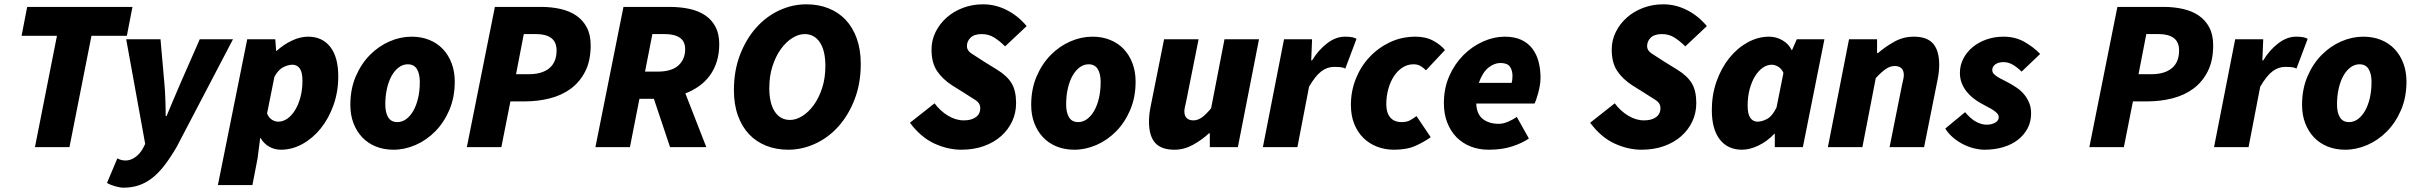

<svg xmlns="http://www.w3.org/2000/svg" viewBox="-20 -682 11205 890"><path d="M142 0 244 -516H80L106 -650H594L568 -516H404L302 0Z M552 188Q537 188 514 181.5Q491 175 476 166L524 52Q541 62 562 62Q585 62 607 46.5Q629 31 643 5L653 -15L565 -500H724L742 -295Q745 -263 746.5 -221.5Q748 -180 748 -144H752Q767 -179 784 -220Q801 -261 816 -295L906 -500H1060L799 -1Q771 47 743.5 83Q716 119 687 142Q658 165 625 176.5Q592 188 552 188Z M1186 -42 1174 52 1150 176H990L1126 -500H1256L1260 -446H1262Q1295 -476 1333.5 -494Q1372 -512 1408 -512Q1474 -512 1511 -464.5Q1548 -417 1548 -328Q1548 -257 1526 -195Q1504 -133 1467 -87Q1430 -41 1382 -14.5Q1334 12 1282 12Q1253 12 1228 -2Q1203 -16 1188 -42ZM1336 -382Q1316 -382 1293 -370.5Q1270 -359 1252 -326L1218 -156Q1226 -136 1240.5 -127Q1255 -118 1270 -118Q1292 -118 1312 -132Q1332 -146 1347.5 -171Q1363 -196 1372.5 -231Q1382 -266 1382 -308Q1382 -347 1369.5 -364.5Q1357 -382 1336 -382Z M1804 12Q1759 12 1722 -3Q1685 -18 1659 -45.5Q1633 -73 1618.5 -111Q1604 -149 1604 -196Q1604 -269 1629 -327.5Q1654 -386 1694.5 -427Q1735 -468 1785.5 -490Q1836 -512 1888 -512Q1933 -512 1970 -497Q2007 -482 2033 -454.5Q2059 -427 2073.5 -388.5Q2088 -350 2088 -304Q2088 -231 2063 -172.5Q2038 -114 1997.5 -73Q1957 -32 1906.5 -10Q1856 12 1804 12ZM1822 -116Q1844 -116 1863 -130Q1882 -144 1896 -168.5Q1910 -193 1918 -227Q1926 -261 1926 -302Q1926 -340 1912.5 -362Q1899 -384 1870 -384Q1848 -384 1829 -370Q1810 -356 1796 -331.5Q1782 -307 1774 -272.5Q1766 -238 1766 -198Q1766 -160 1779.5 -138Q1793 -116 1822 -116Z M2144 0 2274 -650H2488Q2536 -650 2578 -640.5Q2620 -631 2651 -610Q2682 -589 2700 -555Q2718 -521 2718 -472Q2718 -401 2693 -351.5Q2668 -302 2626 -271Q2584 -240 2528.5 -226Q2473 -212 2412 -212H2346L2304 0ZM2372 -338H2431Q2493 -338 2526.5 -366Q2560 -394 2560 -448Q2560 -487 2535.5 -505.5Q2511 -524 2466 -524H2408Z M2740 0 2870 -650H3084Q3133 -650 3175 -641Q3217 -632 3248 -611.5Q3279 -591 3296.5 -558Q3314 -525 3314 -478Q3314 -433 3302.5 -396.5Q3291 -360 3270 -331.5Q3249 -303 3220 -282.5Q3191 -262 3157 -249L3254 0H3086L3011 -224H2944L2900 0ZM2970 -350H3028Q3093 -350 3124.5 -378.5Q3156 -407 3156 -454Q3156 -490 3131.5 -507Q3107 -524 3062 -524H3004Z M3634 12Q3578 12 3531.5 -6.5Q3485 -25 3452 -60Q3419 -95 3400.5 -146.5Q3382 -198 3382 -264Q3382 -355 3410.5 -428.5Q3439 -502 3485.5 -554Q3532 -606 3592.5 -634Q3653 -662 3718 -662Q3774 -662 3820.5 -643.5Q3867 -625 3900 -590Q3933 -555 3951.5 -503.5Q3970 -452 3970 -386Q3970 -295 3941.5 -221.5Q3913 -148 3866.5 -96Q3820 -44 3759 -16Q3698 12 3634 12ZM3642 -126Q3670 -126 3699 -144Q3728 -162 3752 -195Q3776 -228 3791 -274Q3806 -320 3806 -376Q3806 -447 3780.5 -485.5Q3755 -524 3710 -524Q3682 -524 3653 -506Q3624 -488 3600 -455Q3576 -422 3561 -376Q3546 -330 3546 -274Q3546 -203 3571.5 -164.5Q3597 -126 3642 -126Z M4436 12Q4374 12 4311.5 -16.5Q4249 -45 4198 -113L4312 -203Q4338 -168 4374 -146Q4410 -124 4448 -124Q4483 -124 4503.5 -139Q4524 -154 4524 -181Q4524 -203 4504 -216.5Q4484 -230 4450 -251L4394 -286Q4349 -315 4323.5 -353Q4298 -391 4298 -452Q4298 -496 4317 -534Q4336 -572 4368 -600.5Q4400 -629 4443.5 -645.5Q4487 -662 4537 -662Q4594 -662 4646.5 -635.5Q4699 -609 4739 -561L4639 -467Q4614 -492 4588.5 -508Q4563 -524 4531 -524Q4496 -524 4479 -507.5Q4462 -491 4462 -468Q4462 -448 4482.5 -434.5Q4503 -421 4542 -396L4602 -359Q4649 -330 4669.5 -295.5Q4690 -261 4690 -204Q4690 -159 4672 -120Q4654 -81 4621 -51.5Q4588 -22 4541 -5Q4494 12 4436 12Z M4960 12Q4915 12 4878 -3Q4841 -18 4815 -45.5Q4789 -73 4774.5 -111Q4760 -149 4760 -196Q4760 -269 4785 -327.5Q4810 -386 4850.5 -427Q4891 -468 4941.5 -490Q4992 -512 5044 -512Q5089 -512 5126 -497Q5163 -482 5189 -454.5Q5215 -427 5229.5 -388.5Q5244 -350 5244 -304Q5244 -231 5219 -172.5Q5194 -114 5153.5 -73Q5113 -32 5062.5 -10Q5012 12 4960 12ZM4978 -116Q5000 -116 5019 -130Q5038 -144 5052 -168.5Q5066 -193 5074 -227Q5082 -261 5082 -302Q5082 -340 5068.5 -362Q5055 -384 5026 -384Q5004 -384 4985 -370Q4966 -356 4952 -331.5Q4938 -307 4930 -272.5Q4922 -238 4922 -198Q4922 -160 4935.5 -138Q4949 -116 4978 -116Z M5816 -500 5718 0H5588V-64H5584Q5552 -34 5510.5 -11Q5469 12 5424 12Q5362 12 5334 -20.5Q5306 -53 5306 -118Q5306 -152 5314 -190L5376 -500H5536L5478 -210Q5475 -196 5472.5 -185.5Q5470 -175 5470 -166Q5470 -145 5481 -134.5Q5492 -124 5512 -124Q5532 -124 5551 -137.5Q5570 -151 5594 -180L5656 -500Z M5834 0 5932 -500H6062L6058 -402H6062Q6091 -450 6131.5 -481Q6172 -512 6214 -512Q6235 -512 6247.5 -509.5Q6260 -507 6268 -502L6216 -364Q6205 -370 6190.5 -371Q6176 -372 6164 -372Q6132 -372 6104.5 -351Q6077 -330 6048 -280L5994 0Z M6442 12Q6400 12 6363.5 -2Q6327 -16 6300 -42.5Q6273 -69 6257.5 -107.5Q6242 -146 6242 -196Q6242 -259 6264.5 -316Q6287 -373 6327.5 -416.5Q6368 -460 6422.5 -486Q6477 -512 6542 -512Q6590 -512 6625 -492.5Q6660 -473 6678 -450L6590 -356Q6576 -370 6563 -377Q6550 -384 6532 -384Q6505 -384 6482 -369.5Q6459 -355 6442 -329.5Q6425 -304 6415.5 -270Q6406 -236 6406 -198Q6406 -160 6424 -138Q6442 -116 6478 -116Q6501 -116 6516.5 -124.5Q6532 -133 6546 -144L6612 -46Q6583 -25 6542.5 -6.5Q6502 12 6442 12Z M6673 -204Q6673 -273 6698 -329.5Q6723 -386 6763.5 -426.5Q6804 -467 6854.5 -489.5Q6905 -512 6955 -512Q7001 -512 7032.5 -497Q7064 -482 7083.5 -456Q7103 -430 7112 -395.5Q7121 -361 7121 -322Q7121 -303 7117.5 -284Q7114 -265 7109.5 -248.5Q7105 -232 7100.5 -219.5Q7096 -207 7093 -202H6823Q6825 -152 6854 -130Q6883 -108 6927 -108Q6948 -108 6971 -118Q6994 -128 7011 -140L7067 -40Q7037 -19 6990 -3.5Q6943 12 6881 12Q6835 12 6797 -3Q6759 -18 6731.5 -46Q6704 -74 6688.5 -114Q6673 -154 6673 -204ZM6835 -298H6987Q6989 -304 6990 -312.5Q6991 -321 6991 -330Q6991 -356 6979 -373Q6967 -390 6935 -390Q6906 -390 6879 -368Q6852 -346 6835 -298Z M7589 12Q7527 12 7464.5 -16.5Q7402 -45 7351 -113L7465 -203Q7491 -168 7527 -146Q7563 -124 7601 -124Q7636 -124 7656.5 -139Q7677 -154 7677 -181Q7677 -203 7657 -216.5Q7637 -230 7603 -251L7547 -286Q7502 -315 7476.5 -353Q7451 -391 7451 -452Q7451 -496 7470 -534Q7489 -572 7521 -600.5Q7553 -629 7596.5 -645.5Q7640 -662 7690 -662Q7747 -662 7799.5 -635.5Q7852 -609 7892 -561L7792 -467Q7767 -492 7741.5 -508Q7716 -524 7684 -524Q7649 -524 7632 -507.5Q7615 -491 7615 -468Q7615 -448 7635.5 -434.5Q7656 -421 7695 -396L7755 -359Q7802 -330 7822.5 -295.5Q7843 -261 7843 -204Q7843 -159 7825 -120Q7807 -81 7774 -51.5Q7741 -22 7694 -5Q7647 12 7589 12Z M8055 12Q7989 12 7952 -35.5Q7915 -83 7915 -172Q7915 -243 7937 -305Q7959 -367 7996 -413Q8033 -459 8081 -485.5Q8129 -512 8181 -512Q8213 -512 8242 -495.5Q8271 -479 8285 -450H8287L8309 -500H8437L8337 0H8207V-62H8205Q8172 -27 8131.5 -7.5Q8091 12 8055 12ZM8127 -118Q8147 -118 8171 -130.5Q8195 -143 8215 -184L8247 -344Q8238 -364 8222.5 -373Q8207 -382 8193 -382Q8171 -382 8151 -368Q8131 -354 8115.5 -329Q8100 -304 8090.5 -269Q8081 -234 8081 -192Q8081 -153 8093.5 -135.5Q8106 -118 8127 -118Z M8453 0 8551 -500H8681V-436H8685Q8720 -466 8761.5 -489Q8803 -512 8851 -512Q8913 -512 8941 -479.5Q8969 -447 8969 -382Q8969 -348 8961 -310L8899 0H8739L8797 -290Q8800 -304 8802.5 -314.5Q8805 -325 8805 -334Q8805 -355 8794 -365.5Q8783 -376 8763 -376Q8742 -376 8722 -362.5Q8702 -349 8675 -320L8613 0Z M9179 12Q9157 12 9132 6Q9107 0 9082.5 -12Q9058 -24 9035.5 -42.5Q9013 -61 8997 -86L9089 -162Q9116 -130 9141 -117Q9166 -104 9189 -104Q9212 -104 9228.5 -113.5Q9245 -123 9245 -138Q9245 -148 9239 -155Q9233 -162 9222.5 -169.5Q9212 -177 9196 -185Q9180 -193 9161 -204Q9143 -214 9125.5 -228Q9108 -242 9094.5 -259.5Q9081 -277 9073 -298Q9065 -319 9065 -344Q9065 -380 9081 -410.5Q9097 -441 9124 -463.5Q9151 -486 9188 -499Q9225 -512 9267 -512Q9321 -512 9363 -488.5Q9405 -465 9437 -432L9351 -350Q9333 -368 9312 -381Q9291 -394 9267 -394Q9243 -394 9229 -383.5Q9215 -373 9215 -358Q9215 -347 9222 -339.5Q9229 -332 9240.5 -325Q9252 -318 9266.5 -311Q9281 -304 9295 -296Q9313 -286 9331 -273.5Q9349 -261 9363 -244Q9377 -227 9386 -205.5Q9395 -184 9395 -156Q9395 -118 9379 -87.5Q9363 -57 9334.5 -34.5Q9306 -12 9266 0Q9226 12 9179 12Z M9665 0 9795 -650H10009Q10057 -650 10099 -640.5Q10141 -631 10172 -610Q10203 -589 10221 -555Q10239 -521 10239 -472Q10239 -401 10214 -351.5Q10189 -302 10147 -271Q10105 -240 10049.5 -226Q9994 -212 9933 -212H9867L9825 0ZM9893 -338H9952Q10014 -338 10047.5 -366Q10081 -394 10081 -448Q10081 -487 10056.5 -505.5Q10032 -524 9987 -524H9929Z M10243 0 10341 -500H10471L10467 -402H10471Q10500 -450 10540.5 -481Q10581 -512 10623 -512Q10644 -512 10656.5 -509.5Q10669 -507 10677 -502L10625 -364Q10614 -370 10599.5 -371Q10585 -372 10573 -372Q10541 -372 10513.5 -351Q10486 -330 10457 -280L10403 0Z M10851 12Q10806 12 10769 -3Q10732 -18 10706 -45.5Q10680 -73 10665.5 -111Q10651 -149 10651 -196Q10651 -269 10676 -327.5Q10701 -386 10741.5 -427Q10782 -468 10832.5 -490Q10883 -512 10935 -512Q10980 -512 11017 -497Q11054 -482 11080 -454.5Q11106 -427 11120.5 -388.5Q11135 -350 11135 -304Q11135 -231 11110 -172.5Q11085 -114 11044.5 -73Q11004 -32 10953.5 -10Q10903 12 10851 12ZM10869 -116Q10891 -116 10910 -130Q10929 -144 10943 -168.5Q10957 -193 10965 -227Q10973 -261 10973 -302Q10973 -340 10959.5 -362Q10946 -384 10917 -384Q10895 -384 10876 -370Q10857 -356 10843 -331.5Q10829 -307 10821 -272.5Q10813 -238 10813 -198Q10813 -160 10826.5 -138Q10840 -116 10869 -116Z"/></svg>

Font: TypoPRO Source Sans Pro
Style: Italic
Weight: 900
Italic angle: -11°
Designer: Paul D. Hunt
Foundry: Adobe Systems Incorporated
Version: Version 1.075;PS 2.000;hotconv 1.0.86;makeotf.lib2.5.63406